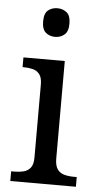

<svg xmlns="http://www.w3.org/2000/svg" viewBox="-54 -794 428 828"><g transform="rotate(5 160.0 -380.0)"><path d="M23 0V-42H36Q58 -42 76.5 -46.5Q95 -51 106.5 -65.5Q118 -80 118 -109V-426Q118 -456 106.5 -470.5Q95 -485 76.5 -489.5Q58 -494 36 -494H33V-536H212V-114Q212 -83 223 -67.5Q234 -52 253 -47Q272 -42 294 -42H307V0ZM161 -636Q137 -636 120.5 -650Q104 -664 104 -698Q104 -733 120.5 -746.5Q137 -760 161 -760Q184 -760 201 -746.5Q218 -733 218 -698Q218 -664 201 -650Q184 -636 161 -636Z"/></g></svg>

Font: Noto Serif Ethiopic
Style: Regular
Weight: 400
Designer: Monotype Design Team
Foundry: Monotype Imaging Inc.
Version: Version 2.102